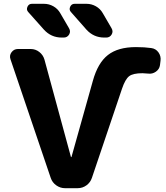

<svg xmlns="http://www.w3.org/2000/svg" viewBox="-20 -987 872 1007"><path d="M296 -918 342 -839Q352 -822 342.5 -806Q333 -790 314 -790H304Q248 -790 210 -832L128 -924Q117 -936 124 -951.5Q131 -967 147 -967H211Q237 -967 260 -954Q283 -941 296 -918ZM433 -832 352 -924Q341 -936 348 -951.5Q355 -967 371 -967H434Q460 -967 483 -954Q506 -941 519 -918L565 -839Q575 -822 565.5 -806Q556 -790 537 -790H527Q471 -790 433 -832ZM246 -54 35 -676Q28 -696 40.5 -713Q53 -730 74 -730H141Q166 -730 186 -714.5Q206 -699 213 -675L352 -164Q352 -163 354 -163Q355 -163 355 -164L467 -563Q493 -657 546 -698.5Q599 -740 693 -740Q739 -740 773 -735Q797 -732 811 -712.5Q825 -693 822 -669L819 -645Q816 -624 797.5 -611Q779 -598 757 -601Q737 -603 727 -603Q678 -603 657.5 -587.5Q637 -572 620 -522L462 -54Q454 -30 433.5 -15Q413 0 387 0H321Q296 0 275 -15Q254 -30 246 -54Z"/></svg>

Font: Rounded Mplus 1c ExtraBold
Style: Regular
Weight: 800
Version: Version 1.059.20150529